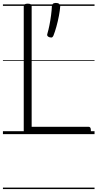

<svg xmlns="http://www.w3.org/2000/svg" viewBox="-20 -915 665 1310"><path d="M169 0Q142 0 142 -23V-871Q142 -881 148.5 -885.5Q155 -890 169 -890Q184 -890 190 -885.5Q196 -881 196 -871V-50H584Q592 -50 596 -44.5Q600 -39 600 -25Q600 -11 596 -5.5Q592 0 584 0ZM317 -661Q306 -665 303 -671Q300 -677 304 -688Q311 -711 317.5 -744Q324 -777 328.5 -811.5Q333 -846 334 -872Q334 -881 340 -888Q346 -895 361 -895Q377 -895 384 -888Q391 -881 391 -872Q389 -844 382 -807Q375 -770 365 -734Q355 -698 345 -673Q342 -665 336.5 -661Q331 -657 317 -661ZM0 365H625V375H0ZM0 -20H625V0H0ZM0 -505H625V-500H0ZM0 -885H625V-875H0Z"/></svg>

Font: Playwrite GB J Guides
Style: Regular
Weight: 400
Designer: Veronika Burian, José Scaglione
Foundry: TypeTogether
Version: Version 1.003